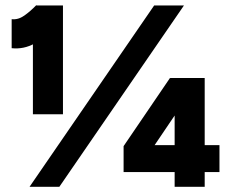

<svg xmlns="http://www.w3.org/2000/svg" viewBox="-20 -721 888 741"><path d="M107 -280V-634L120 -700H223V-280ZM25 -535V-647Q50 -644 74 -661Q98 -678 120 -701L199 -628Q156 -577 114 -553.5Q72 -530 25 -535ZM94 0 575 -700H690L209 0ZM545 -114 457 -157 636 -420 706 -352ZM457 -57V-157L521 -161H827V-57ZM654 0V-358L637 -420H770V0Z"/></svg>

Font: Figtree Black
Style: Regular
Weight: 900
Designer: Erik Kennedy
Foundry: Erik Kennedy
Version: Version 2.001;gftools[0.9.30]